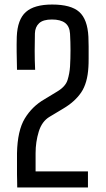

<svg xmlns="http://www.w3.org/2000/svg" viewBox="-20 -827 466 847"><path d="M56 0Q56 -23 55.5 -34.5Q55 -46 55 -57Q55 -68 55 -88.5Q55 -109 55 -151Q57 -251 89.5 -304.5Q122 -358 176 -389L232 -423Q269 -445 278 -474Q287 -503 289 -534Q291 -568 291 -605Q291 -642 289 -678Q287 -711 267 -726Q247 -741 209 -741Q170 -741 152.5 -724.5Q135 -708 134 -680Q133 -644 133 -602.5Q133 -561 135 -519H55Q54 -566 53.5 -597.5Q53 -629 54 -665Q57 -741 94 -774Q131 -807 210 -807Q293 -807 329.5 -774.5Q366 -742 370 -665Q371 -649 371 -622.5Q371 -596 371 -570Q371 -544 370 -531Q366 -460 338 -419Q310 -378 259 -348L199 -312Q165 -292 151 -246.5Q137 -201 137 -151V-71H368V0Z"/></svg>

Font: Big Shoulders Text
Style: Regular
Weight: 400
Designer: Patric King
Foundry: XO Type Co
Version: Version 1.000; ttfautohint (v1.8.2)